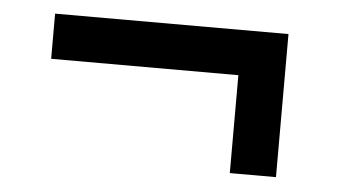

<svg xmlns="http://www.w3.org/2000/svg" viewBox="-33 -397 666 377"><g transform="rotate(5 300.0 -209.0)"><path d="M431 -68V-261H62V-350H522V-68Z"/></g></svg>

Font: IBM Plex Mono Medium
Style: Regular
Weight: 500
Monospace: yes
Designer: Mike Abbink, Paul van der Laan, Pieter van Rosmalen
Foundry: Bold Monday
Version: Version 2.3